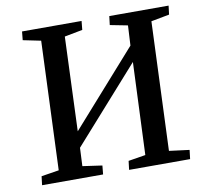

<svg xmlns="http://www.w3.org/2000/svg" viewBox="-79 -795 935 880"><g transform="rotate(-10 388.5 -355.0)"><path d="M555 -484 248 -139 244 -54 335 -41 331 0H47L52 -41L134 -54L158 -653L75 -670L79 -710H356L352 -669L268 -653L251 -215L557 -560L562 -653L480 -669L485 -710H761L756 -669L671 -653L647 -54L741 -42L736 0H452L457 -41L537 -54Z"/></g></svg>

Font: Literata 36pt Medium
Style: Italic
Weight: 500
Italic angle: -2°
Designer: Latin by Veronika Burian and Jose Scaglione. Greek by Irene Vlachou. Cyrillic by Vera Evstafieva
Foundry: TypeTogether
Version: Version 3.002